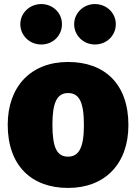

<svg xmlns="http://www.w3.org/2000/svg" viewBox="-20 -903 671 945"><path d="M183 -883C126 -883 80 -839 80 -784C80 -728 126 -684 183 -684C241 -684 285 -728 285 -784C285 -839 241 -883 183 -883ZM447 -883C391 -883 345 -839 345 -784C345 -728 391 -684 447 -684C505 -684 550 -728 550 -784C550 -839 505 -883 447 -883ZM315 -598C132 -598 18 -477 18 -289C18 -89 134 22 315 22C499 22 612 -99 612 -287C612 -488 497 -598 315 -598ZM315 -445C369 -445 393 -402 393 -287C393 -178 369 -132 315 -132C261 -132 238 -175 238 -289C238 -399 261 -445 315 -445Z"/></svg>

Font: Glow Sans SC Normal Heavy
Style: Regular
Weight: 900
Designer: Ryoko NISHIZUKA (kana, bopomofo & ideographs); Paul D. Hunt (Latin, Greek & Cyrillic); Sandoll Communications, Soo-young
Version: Version 0.93